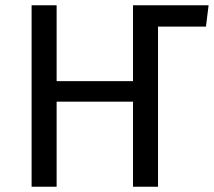

<svg xmlns="http://www.w3.org/2000/svg" viewBox="-20 -709 812 729"><path d="M772 -689 762 -608H580V0H485V-323H195V0H100V-689H195V-401H485V-689Z"/></svg>

Font: Fira Sans
Style: Regular
Weight: 400
Designer: Carrois Corporate & Edenspiekermann AG
Foundry: Carrois Corporate GbR & Edenspiekermann AG
Version: Version 4.106;PS 004.106;hotconv 1.0.70;makeotf.lib2.5.58329